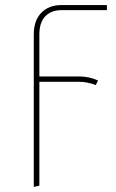

<svg xmlns="http://www.w3.org/2000/svg" viewBox="-20 -539 458 756"><path d="M221 -499Q182 -499 158.5 -475Q135 -451 135 -403V-238H292Q331 -238 366 -222L357 -204Q324 -217 290 -217H135V192L113 197V-404Q113 -458 142.5 -488.5Q172 -519 221 -519H401V-499Z"/></svg>

Font: FiraGO Thin
Style: Regular
Weight: 100
Designer: bBox Type
Foundry: bBox Type GmbH
Version: Version 1.001;PS 001.001;hotconv 1.0.88;makeotf.lib2.5.64775